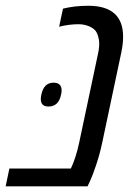

<svg xmlns="http://www.w3.org/2000/svg" viewBox="-40 -660 489 680"><path d="M272.5 -639.6Q396 -639.6 396 -529.8Q396 -503.9 389.2 -472.2L321.8 -153.8Q313.5 -114.3 300.5 -75.7Q287.6 -37.1 278.8 -18.6L270 0H-20L-6.8 -63H210.9Q228.5 -99.6 240.2 -153.8L306.2 -465.3Q314 -498.5 310.3 -519.3Q306.6 -540 298.8 -550.3Q291 -560.5 274.2 -567.4Q257.3 -574.2 238.3 -574.2Q204.6 -574.2 169.4 -565.4L183.1 -629.4Q224.1 -639.6 272.5 -639.6ZM149.4 -367.2Q178.2 -367.2 178.2 -339.8Q178.2 -333 176.3 -324.7Q167.5 -282.7 131.8 -282.7Q104.5 -282.7 104.5 -309.1Q104.5 -315.9 106.4 -324.7Q115.2 -367.2 149.4 -367.2Z"/></svg>

Font: Open Sans Hebrew
Style: Italic
Weight: 400
Italic angle: -12°
Foundry: Ascender Corporation, Yanek Iontef
Version: Version 2.001;PS 002.001;hotconv 1.0.70;makeotf.lib2.5.58329